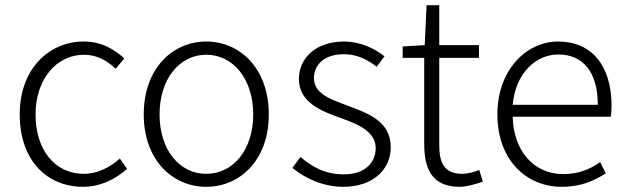

<svg xmlns="http://www.w3.org/2000/svg" viewBox="-20 -707 2419 740"><path d="M300 13C367 13 424 -16 470 -56L442 -96C406 -64 358 -37 303 -37C191 -37 117 -130 117 -266C117 -402 198 -496 304 -496C354 -496 393 -473 426 -442L459 -482C422 -515 374 -547 303 -547C171 -547 56 -444 56 -266C56 -89 161 13 300 13Z M775 13C904 13 1016 -89 1016 -266C1016 -444 904 -547 775 -547C646 -547 534 -444 534 -266C534 -89 646 13 775 13ZM775 -37C671 -37 595 -130 595 -266C595 -402 671 -496 775 -496C879 -496 956 -402 956 -266C956 -130 879 -37 775 -37Z M1303 13C1421 13 1486 -57 1486 -139C1486 -242 1396 -271 1314 -302C1252 -325 1190 -347 1190 -406C1190 -454 1226 -498 1305 -498C1357 -498 1396 -477 1432 -450L1462 -490C1422 -522 1365 -547 1307 -547C1195 -547 1132 -481 1132 -403C1132 -311 1220 -278 1299 -250C1361 -228 1428 -199 1428 -136C1428 -81 1387 -35 1306 -35C1233 -35 1184 -63 1138 -102L1107 -60C1155 -20 1225 13 1303 13Z M1752 13C1776 13 1810 4 1841 -7L1827 -52C1808 -44 1782 -37 1762 -37C1691 -37 1673 -81 1673 -148V-484H1826V-533H1673V-687H1624L1617 -533L1532 -528V-484H1615V-152C1615 -53 1647 13 1752 13Z M2145 13C2222 13 2272 -12 2315 -39L2293 -82C2253 -54 2208 -36 2151 -36C2036 -36 1959 -127 1956 -257H2334C2336 -270 2337 -284 2337 -299C2337 -455 2260 -547 2131 -547C2010 -547 1897 -439 1897 -266C1897 -91 2008 13 2145 13ZM1956 -303C1967 -425 2045 -497 2132 -497C2225 -497 2284 -432 2284 -303Z"/></svg>

Font: Noto Sans CJK JP Light
Style: Regular
Weight: 300
Designer: Ryoko NISHIZUKA (kana & ideographs); Paul D. Hunt (Latin, Greek & Cyrillic); Wenlong ZHANG (bopomofo); Sandoll Communica
Foundry: Adobe Systems Incorporated
Version: Version 1.004;PS 1.004;hotconv 1.0.82;makeotf.lib2.5.63406